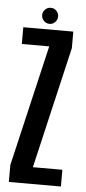

<svg xmlns="http://www.w3.org/2000/svg" viewBox="-55 -802 375 834"><g transform="rotate(5 133.0 -385.0)"><path d="M16.5 0H243.5V-73H115L238.5 -603V-675H20.5V-602H140L16.5 -74ZM132.5 -699.5Q147 -699.5 157 -710.2Q167 -721 167 -735Q167 -749 157 -759.2Q147 -769.5 132.5 -769.5Q118 -769.5 107.8 -759.2Q97.5 -749 97.5 -735Q97.5 -720 108 -709.8Q118.5 -699.5 132.5 -699.5Z"/></g></svg>

Font: Anybody ExtraCondensed Medium
Style: Regular
Weight: 500
Width: 2
Version: Version 1.113;gftools[0.9.25]